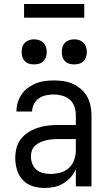

<svg xmlns="http://www.w3.org/2000/svg" viewBox="-20 -929 540 957"><path d="M202 8Q172 8 143 -1Q114 -10 93.5 -32Q73 -54 64.5 -83Q56 -112 56 -142Q56 -167 62.5 -192Q69 -217 85 -237Q101 -257 122.5 -270.5Q144 -284 168.5 -292Q193 -300 218 -303Q243 -306 269 -306H358V-355Q358 -376 351 -397Q344 -418 328 -432Q312 -446 291 -452Q270 -458 249 -458Q229 -458 209.5 -454Q190 -450 174 -439Q158 -428 149 -410Q140 -392 140 -373H62Q62 -396 68.5 -418Q75 -440 88 -459Q101 -478 119.5 -491.5Q138 -505 159 -513.5Q180 -522 203 -525Q226 -528 249 -528Q273 -528 297 -524.5Q321 -521 343 -511Q365 -501 383.5 -485Q402 -469 414 -448Q426 -427 431 -403Q436 -379 436 -355V0H358V-86Q349 -64 332.5 -45.5Q316 -27 295 -14.5Q274 -2 250 3Q226 8 202 8ZM232 -62Q256 -62 280.5 -68.5Q305 -75 323 -91.5Q341 -108 349.5 -131.5Q358 -155 358 -180V-236H269Q254 -236 238.5 -234.5Q223 -233 208.5 -229.5Q194 -226 180 -219.5Q166 -213 155 -203Q144 -193 139 -178.5Q134 -164 134 -149Q134 -131 141 -113Q148 -95 162 -83Q176 -71 194.5 -66.5Q213 -62 232 -62ZM350 -608Q337 -608 325 -611.5Q313 -615 304 -624Q295 -633 291.5 -645Q288 -657 288 -670Q288 -683 291.5 -695Q295 -707 304 -716Q313 -725 325 -729Q337 -733 350 -733Q363 -733 375 -729Q387 -725 396 -716Q405 -707 409 -695Q413 -683 413 -670Q413 -657 409 -645Q405 -633 396 -624Q387 -615 375 -611.5Q363 -608 350 -608ZM150 -608Q137 -608 125 -611.5Q113 -615 104 -624Q95 -633 91.5 -645Q88 -657 88 -670Q88 -683 91.5 -695Q95 -707 104 -716Q113 -725 125 -729Q137 -733 150 -733Q163 -733 175 -729Q187 -725 196 -716Q205 -707 209 -695Q213 -683 213 -670Q213 -657 209 -645Q205 -633 196 -624Q187 -615 175 -611.5Q163 -608 150 -608ZM100 -841V-909H400V-841Z"/></svg>

Font: Iosevka NFM
Style: Regular
Weight: 400
Monospace: yes
Designer: Belleve Invis
Foundry: Belleve Invis
Version: Version 29.0.4; ttfautohint (v1.8.4);Nerd Fonts 3.3.0